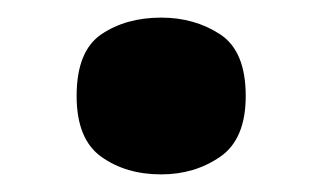

<svg xmlns="http://www.w3.org/2000/svg" viewBox="-20 -463 366 218"><path d="M163 -265Q123 -265 95 -285Q67 -305 67 -354Q67 -405 95 -424Q123 -443 163 -443Q201 -443 230 -424Q259 -405 259 -354Q259 -305 230 -285Q201 -265 163 -265Z"/></svg>

Font: Noto Serif Telugu Black
Style: Regular
Weight: 900
Designer: Jelle Bosma - Monotype Design Team
Foundry: Monotype Imaging Inc.
Version: Version 2.005; ttfautohint (v1.8.4.7-5d5b)